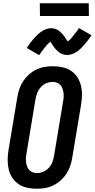

<svg xmlns="http://www.w3.org/2000/svg" viewBox="-20 -1149 581 1177"><path d="M206 8Q176 8 147 2Q118 -4 95 -19.5Q72 -35 56 -58.5Q40 -82 33.5 -110Q27 -138 27 -167.5Q27 -197 32 -228L86 -552Q90 -578 98.5 -603Q107 -628 121.5 -650.5Q136 -673 156.5 -691.5Q177 -710 201.5 -722Q226 -734 252 -738.5Q278 -743 303 -743Q333 -743 362 -737Q391 -731 414.5 -715.5Q438 -700 453.5 -676.5Q469 -653 476 -625Q483 -597 482.5 -567.5Q482 -538 477 -507L423 -183Q419 -157 410.5 -132Q402 -107 387.5 -84.5Q373 -62 352.5 -43.5Q332 -25 307.5 -13Q283 -1 257 3.5Q231 8 206 8ZM206 -88Q226 -88 246 -96.5Q266 -105 280.5 -121.5Q295 -138 302 -158Q309 -178 312 -198L366 -523Q369 -537 370 -551Q371 -565 369.5 -578.5Q368 -592 363.5 -605Q359 -618 350.5 -627.5Q342 -637 329.5 -642Q317 -647 303 -647Q283 -647 263 -638.5Q243 -630 229 -613.5Q215 -597 207.5 -577Q200 -557 197 -537L143 -212Q140 -198 139 -184Q138 -170 139.5 -156.5Q141 -143 145.5 -130Q150 -117 158.5 -107.5Q167 -98 179.5 -93Q192 -88 206 -88ZM220 -811 144 -855Q155 -872 166 -886.5Q177 -901 187.5 -913Q198 -925 208.5 -935Q219 -945 232.5 -954.5Q246 -964 261.5 -970Q277 -976 292 -976Q297 -976 302 -975.5Q307 -975 311 -974Q315 -973 319.5 -971.5Q324 -970 328.5 -968Q333 -966 336.5 -963.5Q340 -961 343.5 -958.5Q347 -956 350 -953Q353 -950 356.5 -946.5Q360 -943 363.5 -939.5Q367 -936 369.5 -932.5Q372 -929 374.5 -925.5Q377 -922 379 -919Q381 -916 384 -911Q387 -906 390 -902Q393 -898 396 -895Q399 -892 398 -890H397Q396 -890 394.5 -890.5Q393 -891 392 -891H391L394 -894Q397 -896 400 -898.5Q403 -901 405.5 -903.5Q408 -906 410 -907.5Q412 -909 413.5 -911Q415 -913 417 -915Q419 -917 421 -919.5Q423 -922 425 -924.5Q427 -927 429 -929.5Q431 -932 433 -935Q435 -938 437.5 -941Q440 -944 442.5 -947Q445 -950 448 -953.5Q451 -957 453.5 -961Q456 -965 458.5 -969Q461 -973 464 -977L541 -933Q529 -915 518 -900.5Q507 -886 496.5 -874.5Q486 -863 476 -852.5Q466 -842 452 -832.5Q438 -823 423 -817.5Q408 -812 393 -812Q388 -812 383 -812.5Q378 -813 373.5 -814Q369 -815 365 -816.5Q361 -818 356 -820Q351 -822 347.5 -824.5Q344 -827 340.5 -829.5Q337 -832 334 -835Q331 -838 327.5 -841.5Q324 -845 320.5 -848.5Q317 -852 314.5 -855.5Q312 -859 309.5 -862.5Q307 -866 305 -869Q303 -872 300 -877Q297 -882 294 -886Q291 -890 288 -893Q285 -896 286 -897Q286 -898 286 -898Q286 -898 287 -898Q288 -898 290 -897.5Q292 -897 293 -897H294Q293 -896 290 -894Q287 -892 284 -889.5Q281 -887 278.5 -884.5Q276 -882 274 -880Q272 -878 270.5 -876.5Q269 -875 267 -873Q265 -871 263 -868.5Q261 -866 259.5 -863.5Q258 -861 255.5 -858.5Q253 -856 251 -853Q249 -850 246.5 -847Q244 -844 241.5 -840.5Q239 -837 236.5 -833.5Q234 -830 231 -826.5Q228 -823 225.5 -819Q223 -815 220 -811ZM525 -1051H225L224 -1129H524Z"/></svg>

Font: Iosevka
Style: Bold Italic
Weight: 700
Italic angle: -9°
Monospace: yes
Designer: Belleve Invis
Foundry: Belleve Invis
Version: Version 32.5.0; ttfautohint (v1.8.4)